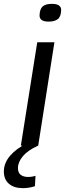

<svg xmlns="http://www.w3.org/2000/svg" viewBox="-67 -755 346 995"><path d="M202 -735Q250 -735 250 -703Q249 -668 232 -655.5Q215 -643 185 -643Q137 -643 138 -676Q139 -708 154 -721.5Q169 -735 202 -735ZM41 0 126 -536H215L131 0ZM75 -14 130 0Q77 24 51.5 54.5Q26 85 26 116Q26 140 40.5 151Q55 162 78 162Q89 162 98.5 160.5Q108 159 117 156L114 210Q84 220 51 220Q6 220 -20.5 197.5Q-47 175 -47 134Q-47 90 -15 52.5Q17 15 75 -14Z"/></svg>

Font: Georama Extended
Style: Italic
Weight: 400
Width: 7
Italic angle: -9°
Designer: Jean-Baptiste Levee
Foundry: Production Type
Version: Version 1.000